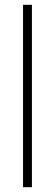

<svg xmlns="http://www.w3.org/2000/svg" viewBox="-20 -780 228 800"><path d="M113 0V-760H76V0Z"/></svg>

Font: Noto Sans Devanagari Condensed ExtraLight
Style: Regular
Weight: 200
Width: 3
Designer: Jelle Bosma - Monotype Design Team
Foundry: Monotype Imaging Inc.
Version: Version 2.004